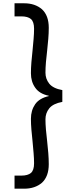

<svg xmlns="http://www.w3.org/2000/svg" viewBox="-20 -954 502 1161"><path d="M254.9 -232.9Q254.9 -204.1 257.8 -169.9Q261.2 -132.3 265.1 -100.1Q267.6 -79.6 272 -28.8Q274.9 6.8 274.9 39.1Q274.9 112.8 233.9 150.9Q191.9 187 126 187H67.9V107.9H108.9Q147.9 107.9 167 91.8Q186 75.7 186 33.2Q186 5.9 183.1 -28.8L176.8 -99.1Q173.8 -122.1 169.9 -169.9Q167 -204.1 167 -235.8Q167 -286.6 192.9 -324.2Q218.3 -359.9 274.9 -373V-375Q218.3 -386.7 192.9 -423.8Q167 -460 167 -511.2Q167 -542 169.9 -578.1Q174.3 -627.4 176.8 -648.9L183.1 -717.8Q186 -751 186 -779.8Q186 -822.8 167 -838.9Q147.9 -855 108.9 -855H67.9V-934.1H126Q191.9 -934.1 233.9 -897.9Q274.9 -859.9 274.9 -786.1Q274.9 -753.4 272 -719.2Q268.1 -669.9 265.1 -647.9Q260.7 -610.8 257.8 -578.1Q254.9 -543.9 254.9 -514.2Q254.9 -477.1 277.8 -448.2Q300.8 -419.4 356.9 -409.2V-337.9Q300.8 -327.6 277.8 -298.8Q254.9 -270 254.9 -232.9Z"/></svg>

Font: PoppinsZ
Style: Regular
Weight: 400
Designer: Ninad Kale (Devanagari), Jonny Pinhorn (Latin)
Foundry: Indian Type Foundry
Version: Version 3.002;FEAKit 1.0